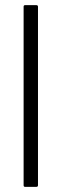

<svg xmlns="http://www.w3.org/2000/svg" viewBox="-20 -728 240 748"><path d="M72 -6V-702Q72 -708 78 -708H121Q128 -708 128 -702V-6Q128 0 121 0H78Q72 0 72 -6Z"/></svg>

Font: Glory Thin Light
Style: Regular
Weight: 300
Version: Version 1.011